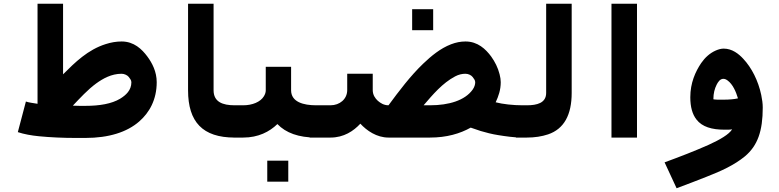

<svg xmlns="http://www.w3.org/2000/svg" viewBox="-20 -733 4152 1023"><path d="M368 -170C406 -210 447 -255 492 -288C528 -314 573 -340 628 -340C643 -340 659 -332 666 -323C672 -315 680 -306 680 -295C680 -252 651 -226 620 -207C575 -180 511 -169 435 -169H404C393 -169 381 -170 368 -170ZM316 -337V-713H180V-180C158 -184 135 -186 118 -192L75 -29C108 -18 147 -11 188 -7C249 -1 318 2 384 2H435C560 2 657 -29 722 -86C776 -133 815 -202 815 -295C815 -351 791 -397 765 -432C736 -471 694 -512 628 -512C599 -512 571 -507 543 -498C448 -468 380 -401 316 -337Z M1118 -252V-713H982V-252C982 -83 1060 0 1230 0H1259V-172H1230C1166 -172 1118 -190 1118 -252Z M1458 -72C1503 -25 1571 0 1664 0V-172C1598 -172 1531 -189 1531 -252V-377H1396V-252C1396 -240 1392 -230 1386 -220C1368 -190 1325 -172 1276 -172H1224V0H1276C1356 0 1416 -31 1458 -72ZM1516 235V123H1404V235Z M2621 -188C2636 -220 2648 -254 2648 -295C2648 -308 2646 -321 2642 -337C2633 -373 2617 -404 2597 -432C2568 -471 2526 -512 2460 -512C2434 -512 2409 -507 2383 -497C2326 -475 2278 -435 2235 -394C2167 -329 2106 -248 2050 -172C2025 -172 2007 -184 1993 -196C1979 -209 1966 -227 1966 -253V-340H1830V-253C1830 -205 1790 -172 1741 -172H1630V0H1741C1812 0 1864 -35 1900 -74C1934 -37 1987 0 2050 0H2271C2360 0 2431 -21 2488 -53L2541 -35C2568 -27 2602 -18 2635 -13C2673 -7 2719 0 2763 0V-172C2715 -172 2659 -178 2621 -188ZM2271 -172H2237C2286 -229 2337 -290 2405 -326C2424 -336 2442 -340 2460 -340C2476 -340 2491 -332 2498 -323C2504 -315 2512 -306 2512 -295C2512 -283 2508 -269 2498 -255C2457 -198 2372 -172 2271 -172ZM2288 -572V-684H2176V-572Z M2787 -172H2729V0H2787C2829 0 2867 -6 2900 -17C2986 -46 3026 -122 3026 -238V-713H2890V-238C2890 -184 2841 -172 2787 -172Z M3374 0V-713H3238V0Z M3912 -209C3891 -204 3863 -202 3838 -202H3802C3796 -202 3791 -203 3787 -203C3783 -203 3781 -204 3781 -205C3781 -236 3788 -261 3798 -281C3805 -295 3816 -313 3834 -313C3842 -313 3849 -310 3857 -304C3884 -284 3901 -246 3912 -209ZM3521 132 3585 270C3645 248 3698 227 3744 209C3824 178 3893 146 3949 100C4017 43 4044 -35 4044 -160C4044 -181 4041 -203 4036 -227C4020 -303 3985 -372 3940 -420C3916 -446 3881 -474 3836 -474C3822 -474 3808 -470 3794 -464C3762 -450 3736 -426 3716 -397C3685 -351 3658 -291 3658 -215C3658 -163 3669 -124 3691 -96C3721 -57 3773 -42 3840 -42H3860C3867 -42 3874 -43 3881 -44C3872 -30 3857 -17 3835 -3C3813 11 3786 25 3755 39C3683 71 3603 102 3521 132Z"/></svg>

Font: Iranian Sans Web
Style: Bold
Weight: 700
Designer: Hooman Mehr, Hadi Navid in Neviseh Pardaz Co. Ltd. (http://nevisa.com)
Foundry: http://font-store.ir
Version: 5.0.2 build 3/9/1393